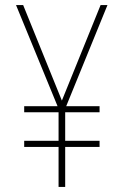

<svg xmlns="http://www.w3.org/2000/svg" viewBox="-20 -734 487 754"><path d="M223 -339 71 -714H43L206 -317H75V-293H210V-181H75V-157H210V0H236V-157H371V-181H236V-293H371V-317H240L402 -714H375Z"/></svg>

Font: Noto Sans Condensed Thin
Style: Regular
Weight: 100
Width: 3
Designer: Monotype Design Team
Foundry: Monotype Imaging Inc.
Version: Version 2.013